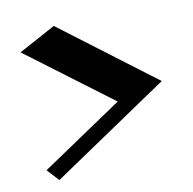

<svg xmlns="http://www.w3.org/2000/svg" viewBox="-61 -599 599 597"><g transform="rotate(-10 238.5 -300.5)"><path d="M80 -63 46 -100 301 -272 30 -475 146 -538 447 -311Z"/></g></svg>

Font: Inknut Antiqua SemiBold
Style: Regular
Weight: 600
Designer: Claus Eggers Sørensen
Foundry: Claus Eggers Sørensen
Version: Version 1.003; ttfautohint (v1.8.2) -l 8 -r 50 -G 200 -x 14 